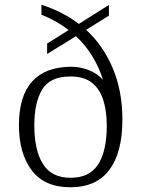

<svg xmlns="http://www.w3.org/2000/svg" viewBox="-20 -781 596 811"><path d="M277 10Q168 10 114 -61.5Q60 -133 60 -252Q60 -375 116 -437Q172 -499 282 -499Q318 -499 354.5 -485Q391 -471 415 -444Q380 -554 301 -628L179 -553V-597L270 -654Q220 -693 155 -719V-761Q198 -747 238 -727Q278 -707 313 -680L440 -760V-715L344 -655Q415 -590 456 -493.5Q497 -397 497 -276Q497 -137 442 -63.5Q387 10 277 10ZM278 -30Q358 -30 394.5 -86.5Q431 -143 431 -251Q431 -312 416 -359Q401 -406 367.5 -432Q334 -458 277 -458Q192 -458 158.5 -403.5Q125 -349 125 -251Q125 -146 161.5 -88Q198 -30 278 -30Z"/></svg>

Font: Noto Serif Malayalam Light
Style: Regular
Weight: 300
Designer: Indian type Foundry, Jelle Bosma, Monotype Design Team
Foundry: Monotype Imaging Inc.
Version: Version 2.104; ttfautohint (v1.8.4.7-5d5b)